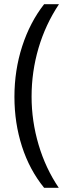

<svg xmlns="http://www.w3.org/2000/svg" viewBox="-20 -740 331 918"><path d="M49 -277Q49 -404 86 -518.5Q123 -633 191 -720H262Q197 -622 164 -509.5Q131 -397 131 -278Q131 -161 164.5 -48Q198 65 261 158H191Q121 72 85 -40Q49 -152 49 -277Z"/></svg>

Font: Noto Sans Ethiopic ExtraCondensed
Style: Regular
Weight: 400
Width: 2
Designer: Monotype Design Team
Foundry: Monotype Imaging Inc.
Version: Version 2.102; ttfautohint (v1.8.4.7-5d5b)